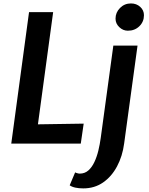

<svg xmlns="http://www.w3.org/2000/svg" viewBox="-20 -816 844 1091"><path d="M44 0 145 -747H282L195.5 -109.5L455.5 -113.5L439 0ZM453 254.5Q428.5 254.5 408.5 250.2Q388.5 246 376 237L407 163.5Q411 166 419.2 168.2Q427.5 170.5 433 170.5Q461.5 170.5 481.8 152.8Q502 135 516 105.5Q530 76 538.8 40Q547.5 4 552.5 -33L624 -557H761.5L685.5 -1Q676 71.5 645 129.5Q614 187.5 565.5 221Q517 254.5 453 254.5ZM706.5 -641.5Q679 -641.5 657.8 -661.8Q636.5 -682 636.5 -710Q636.5 -745 662 -770.8Q687.5 -796.5 724 -796.5Q755.5 -796.5 776.8 -777Q798 -757.5 798 -729.5Q798 -692.5 772 -667Q746 -641.5 706.5 -641.5Z"/></svg>

Font: Merriweather Sans SemiBold
Style: Italic
Weight: 600
Italic angle: -7.5°
Designer: Eben Sorkin
Foundry: Eben Sorkin
Version: Version 2.001